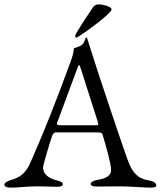

<svg xmlns="http://www.w3.org/2000/svg" viewBox="-22 -858 739 883"><path d="M330 -685C337 -685 491 -794 491 -815C491 -829 447 -838 433 -838C422 -838 413 -835 406 -825C379 -786 353 -746 329 -706C326 -701 324 -695 324 -691C324 -688 326 -685 330 -685ZM27 5C60 5 103 -1 147 -1C184 -1 220 1 238 1C255 1 267 -2 267 -10C267 -19 257 -24 234 -30C202 -38 176 -58 176 -87C176 -100 208 -205 217 -231C222 -245 228 -249 234 -249H423C441 -249 447 -248 450 -238C465 -188 489 -105 489 -76C489 -54 472 -38 428 -31C410 -28 395 -21 395 -12C395 -4 407 0 424 0C448 0 490 -1 529 -1C574 -1 640 5 668 5C685 5 697 3 697 -5C697 -14 687 -24 664 -28C624 -35 591 -48 563 -128C530 -223 449 -459 385 -662C382 -670 381 -678 378 -684C377 -686 374 -686 373 -685C369 -679 366 -659 354 -651C342 -643 330 -640 318 -636C316 -615 311 -597 304 -578C236 -393 192 -279 117 -108C95 -58 65 -41 31 -31C9 -24 -2 -17 -2 -8C-2 0 10 5 27 5ZM261 -282C248 -282 240 -282 240 -289C240 -291 241 -294 242 -297L333 -542C337 -553 339 -559 341 -559C344 -559 346 -553 350 -541L428 -297C429 -293 430 -289 430 -287C430 -282 426 -282 416 -282Z"/></svg>

Font: EB Garamond
Style: Regular
Weight: 400
Designer: Georg Duffner and Octavio Pardo
Foundry: Georg Duffner
Version: Version 1.000;PS 001.000;hotconv 1.0.88;makeotf.lib2.5.64775